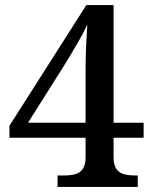

<svg xmlns="http://www.w3.org/2000/svg" viewBox="-20 -734 601 754"><path d="M206 0V-45H234Q257 -45 275.5 -50Q294 -55 305 -70.5Q316 -86 316 -117V-193H17V-240L319 -714H426V-252H544V-193H426V-117Q426 -86 437 -70.5Q448 -55 467 -50Q486 -45 508 -45H521V0ZM90 -252H316V-434Q316 -463 316.5 -498.5Q317 -534 319 -570Q321 -606 323 -637Q318 -627 307.5 -606.5Q297 -586 283.5 -563Q270 -540 257.5 -519Q245 -498 237 -485Z"/></svg>

Font: Noto Serif Hebrew Medium
Style: Regular
Weight: 500
Version: Version 2.003